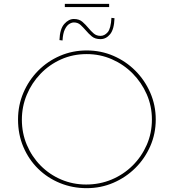

<svg xmlns="http://www.w3.org/2000/svg" viewBox="-20 -973 905 1001"><path d="M74 -350Q74 -424 102 -489.5Q130 -555 179 -604.5Q228 -654 293 -682Q358 -710 432 -710Q506 -710 571 -682Q636 -654 685.5 -604.5Q735 -555 763.5 -489.5Q792 -424 792 -350Q792 -276 763.5 -211Q735 -146 685.5 -97Q636 -48 571 -20Q506 8 432 8Q358 8 293 -18.5Q228 -45 179 -93Q130 -141 102 -206.5Q74 -272 74 -350ZM94 -349Q94 -279 120 -217.5Q146 -156 192 -109.5Q238 -63 299 -37Q360 -11 429 -11Q500 -11 562 -37Q624 -63 671 -109.5Q718 -156 745 -217.5Q772 -279 772 -350Q772 -420 745 -481.5Q718 -543 671.5 -590Q625 -637 563.5 -664Q502 -691 432 -691Q360 -691 298.5 -663.5Q237 -636 191 -588Q145 -540 119.5 -478.5Q94 -417 94 -349ZM504 -769Q476 -769 459 -783Q442 -797 427 -815Q414 -830 400 -843Q386 -856 365 -856Q354 -856 341 -848Q328 -840 318 -819.5Q308 -799 306 -762L290 -764Q292 -822 315 -848Q338 -874 365 -874Q393 -874 410 -859Q427 -844 441 -827Q454 -811 468.5 -798.5Q483 -786 504 -786Q525 -786 541.5 -805Q558 -824 561 -880L577 -878Q575 -820 554 -794.5Q533 -769 504 -769ZM318 -953H549V-936H318Z"/></svg>

Font: Synthetic Thin
Style: Regular
Weight: 100
Designer: Santiago Orozco
Foundry: Typemade
Version: Version 2.000; ttfautohint (v1.8.4.7-5d5b)